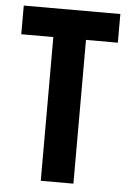

<svg xmlns="http://www.w3.org/2000/svg" viewBox="-52 -753 533 792"><g transform="rotate(5 214.5 -357.0)"><path d="M282.2 0H147V-595.2H14.2V-713.9H414.1V-595.2H282.2Z"/></g></svg>

Font: Open Sans Condensed
Style: Regular
Weight: 400
Width: 3
Designer: Monotype Design Team
Foundry: Monotype Imaging Inc.
Version: Version 3.000